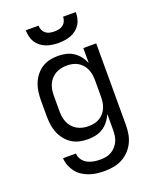

<svg xmlns="http://www.w3.org/2000/svg" viewBox="-172 -839 944 1161"><g transform="rotate(-20 300.0 -258.5)"><path d="M296 223Q272 223 247.5 220Q223 217 200 209Q177 201 156 187.5Q135 174 120 154.5Q105 135 96 112Q87 89 86 64H169Q170 86 182.5 104Q195 122 214 132Q233 142 254 145.5Q275 149 296 149Q315 149 333.5 145.5Q352 142 368 132.5Q384 123 396.5 109Q409 95 416.5 78Q424 61 426.5 42.5Q429 24 429 5V-96Q419 -72 403 -51.5Q387 -31 365.5 -17Q344 -3 318.5 2.5Q293 8 268 8Q240 8 213.5 2Q187 -4 164 -19Q141 -34 124 -56Q107 -78 97 -103.5Q87 -129 83.5 -156Q80 -183 80 -210V-310Q80 -337 83.5 -364Q87 -391 97 -416.5Q107 -442 124 -464Q141 -486 164 -501Q187 -516 213.5 -522Q240 -528 268 -528Q293 -528 318.5 -522.5Q344 -517 365.5 -503Q387 -489 403 -468.5Q419 -448 429 -424V-520H512V5Q512 34 507 63Q502 92 489 118Q476 144 455.5 165Q435 186 409 199.5Q383 213 354 218Q325 223 296 223ZM299 -65Q318 -65 336 -69Q354 -73 370 -82.5Q386 -92 398 -106.5Q410 -121 417 -138Q424 -155 426.5 -173.5Q429 -192 429 -210V-310Q429 -328 426.5 -346.5Q424 -365 417 -382Q410 -399 398 -413.5Q386 -428 370 -437.5Q354 -447 336 -451Q318 -455 299 -455Q280 -455 261.5 -451Q243 -447 226.5 -438Q210 -429 197 -414.5Q184 -400 176.5 -383Q169 -366 166 -347.5Q163 -329 163 -310V-210Q163 -191 166 -172.5Q169 -154 176.5 -137Q184 -120 197 -105.5Q210 -91 226.5 -82Q243 -73 261.5 -69Q280 -65 299 -65ZM300 -600Q280 -600 259.5 -603Q239 -606 220.5 -613Q202 -620 185.5 -633Q169 -646 158.5 -663Q148 -680 143.5 -700Q139 -720 139 -740H221Q221 -725 227 -711.5Q233 -698 244.5 -689Q256 -680 270.5 -677Q285 -674 300 -674Q315 -674 329.5 -677Q344 -680 355.5 -689Q367 -698 373 -711.5Q379 -725 379 -740H461Q461 -720 456.5 -700Q452 -680 441.5 -663Q431 -646 414.5 -633Q398 -620 379.5 -613Q361 -606 340.5 -603Q320 -600 300 -600Z"/></g></svg>

Font: Iosevka Custom Extended
Style: Regular
Weight: 400
Width: 7
Monospace: yes
Designer: Belleve Invis
Foundry: Belleve Invis
Version: Version 11.2.4; ttfautohint (v1.8.4)